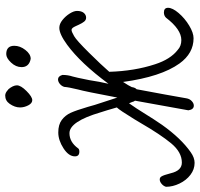

<svg xmlns="http://www.w3.org/2000/svg" viewBox="-45 -720 768 738"><g transform="rotate(-90 339.0 -351.0)"><path d="M-10 -97Q-7 -107 1.5 -114Q10 -121 18 -121Q26 -121 30 -114Q35 -106 42 -79Q52 -36 83 -36Q123 -36 157 -77Q191 -118 235 -194L250 -219Q285 -276 295 -286Q283 -328 276 -349Q241 -468 196 -468Q162 -468 138 -435Q135 -430 125 -430Q107 -430 107 -447Q107 -471 138 -491Q169 -511 199 -511Q229 -511 247 -497.5Q265 -484 274.5 -463Q284 -442 297 -398Q298 -393 305 -370L333 -284Q357 -411 364 -435Q373 -472 374 -488Q377 -498 385.5 -505Q394 -512 403 -512Q415 -512 420 -495Q420 -474 414 -456Q411 -447 400 -392Q394 -352 386 -318Q465 -425 536 -477Q577 -507 601 -507Q616 -507 631 -495Q646 -483 656 -467Q666 -451 666 -439Q666 -422 658.5 -413Q651 -404 640 -404Q631 -404 625 -411.5Q619 -419 613 -432Q611 -436 607.5 -444Q604 -452 600.5 -456Q597 -460 593 -460Q586 -460 569 -450Q553 -441 505.5 -393Q458 -345 432 -315Q435 -218 461 -139Q480 -80 516 -52Q531 -38 554 -38Q595 -38 640 -97Q648 -105 660 -105Q678 -105 678 -89Q678 -72 658 -48.5Q638 -25 610 -8Q582 9 561 9Q503 9 464 -45Q413 -116 393 -262Q379 -241 373 -228V-227Q371 -215 365 -210Q342 -88 330 -18Q328 -6 319.5 2Q311 10 302 10Q287 10 284 -11L321 -216Q317 -221 316 -227L311 -239Q293 -214 269 -175Q252 -147 228 -112Q176 -39 123 -2Q102 13 82 13Q57 13 36 -3Q15 -19 2.5 -45Q-10 -71 -10 -97ZM295 -658Q295 -678 309 -698Q321 -715 341 -715Q352 -715 364 -703V-704Q380 -685 380 -670Q380 -655 358 -633Q336 -611 323 -611Q311 -611 303 -626.5Q295 -642 295 -658ZM474 -619Q450 -627 450 -652Q450 -674 467.5 -692.5Q485 -711 500 -711Q532 -711 532 -680Q532 -658 516 -637.5Q500 -617 482 -617Z"/></g></svg>

Font: Bad Script
Style: Regular
Weight: 400
Italic angle: -10°
Designer: Roman Shchyukin (Gaslight Type Foundry), Cyreal (Charset Expansion)
Foundry: Gaslight
Version: Version 2.000